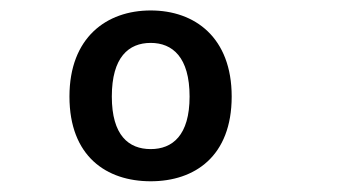

<svg xmlns="http://www.w3.org/2000/svg" viewBox="-20 -794 660 358"><path d="M412 -614C412 -724 343.5 -774.5 261 -774.5C178.5 -774.5 109.5 -724 109.5 -614C109.5 -502.5 178.5 -456 261 -456C343 -456 412 -502.5 412 -614ZM188.5 -614C188.5 -687.5 220 -714 261 -714C301.5 -714 333.5 -687.5 333.5 -614C333.5 -541.5 301.5 -516 261 -516C220 -516 188.5 -541.5 188.5 -614Z"/></svg>

Font: Monaspace Argon Medium
Style: Regular
Weight: 500
Designer: Riley Cran & the Lettermatic Team
Foundry: Lettermatic
Version: Version 1.000 (Monaspace Argon)